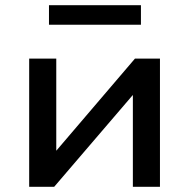

<svg xmlns="http://www.w3.org/2000/svg" viewBox="-20 -717 726 737"><path d="M92 0V-492H196V-115H176L498 -492H594V0H490V-377H511L188 0ZM168 -622V-697H521V-622Z"/></svg>

Font: Nunito Sans 10pt SemiExpanded SemiBold
Style: Regular
Weight: 600
Width: 6
Designer: Vernon Adams
Foundry: Vernon Adams
Version: Version 3.101;gftools[0.9.27]